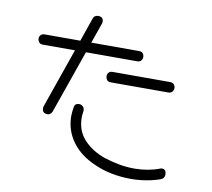

<svg xmlns="http://www.w3.org/2000/svg" viewBox="-90 -838 1181 1069"><g transform="rotate(10 500.0 -304.0)"><path d="M197 -147Q167 -147 167 -175Q167 -177 167 -180Q167 -183 168 -186L286 -524H104Q89 -524 82 -533.5Q75 -543 75 -553Q75 -566 83 -574Q91 -582 104 -582H306L352 -715Q356 -726 363.5 -730.5Q371 -735 380 -735Q410 -735 410 -708Q410 -705 409.5 -702Q409 -699 408 -696L368 -582H638Q654 -582 660.5 -573Q667 -564 667 -553Q667 -541 659.5 -532.5Q652 -524 638 -524H348L223 -167Q214 -147 197 -147ZM513 -383Q497 -383 490.5 -393Q484 -403 484 -413Q484 -425 491.5 -433.5Q499 -442 513 -442H838Q853 -442 860.5 -433Q868 -424 868 -413Q868 -400 860 -391.5Q852 -383 838 -383ZM883 99Q844 113 801.5 120Q759 127 715 127Q660 127 607 116.5Q554 106 510 86Q423 49 376 -15.5Q329 -80 329 -161Q329 -173 330.5 -185.5Q332 -198 334 -211Q336 -226 347 -230.5Q358 -235 367 -233Q394 -225 391 -197Q388 -179 388 -161Q388 -88 434 -38Q480 12 555 38Q595 51 638.5 59Q682 67 725 67Q801 67 865 43Q871 40 878 40Q902 40 902 71Q902 90 883 99Z"/></g></svg>

Font: Hachi Maru Pop
Style: Regular
Weight: 400
Designer: Nontynet
Foundry: Nontynet
Version: Version 1.300